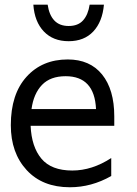

<svg xmlns="http://www.w3.org/2000/svg" viewBox="-20 -789 578 809"><path d="M284.6 -70.5Q367.9 -70.5 448.7 -123.1V-47.4Q365.4 0 274.4 0Q159 0 92.3 -72.4Q25.6 -144.9 25.6 -261.5Q25.6 -392.3 91.7 -465.4Q157.7 -538.5 265.4 -538.5Q359 -538.5 410.3 -475Q461.5 -411.5 461.5 -298.7V-259H109Q112.8 -170.5 154.5 -120.5Q196.2 -70.5 284.6 -70.5ZM384.6 -329.5Q378.2 -467.9 256.4 -467.9Q192.3 -467.9 157.1 -431.4Q121.8 -394.9 112.8 -329.5ZM180.8 -769.2Q187.2 -725.6 209 -702.6Q230.8 -679.5 269.2 -679.5Q309 -679.5 330.1 -703.2Q351.3 -726.9 357.7 -769.2H417.9Q411.5 -697.4 373.1 -656.4Q334.6 -615.4 269.2 -615.4Q203.8 -615.4 164.7 -656.4Q125.6 -697.4 120.5 -769.2Z"/></svg>

Font: Slabo 13px
Style: Regular
Weight: 400
Designer: John Hudson
Foundry: Tiro Typeworks Ltd.
Version: Version 1.02 Build 005a